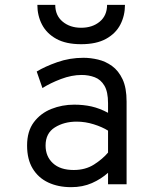

<svg xmlns="http://www.w3.org/2000/svg" viewBox="-20 -762 656 794"><path d="M274.2 12Q220.8 12 179.7 -7.2Q138.6 -26.4 115.3 -64.7Q92 -103 92 -160.2Q92 -219.2 119.9 -256.5Q147.9 -293.8 192.4 -311.5Q236.9 -329.2 287 -329.2Q324.5 -329.2 358.2 -321.8Q391.9 -314.2 426.8 -295.5V-335.2Q426.8 -382.4 411.8 -407.7Q396.8 -433 371.8 -442.5Q346.8 -452 317.5 -452Q276.5 -452 232.1 -435.2Q187.8 -418.4 155.5 -397.8L131.8 -466.2Q165.4 -486.8 216.8 -504.9Q268.1 -523 325.2 -523Q354.4 -523 385.4 -515.7Q416.5 -508.4 443.4 -489Q470.2 -469.6 486.9 -434.2Q503.5 -398.8 503.5 -342.2V0H426.8V-47.5Q398.6 -21.9 360.2 -4.9Q321.9 12 274.2 12ZM284.8 -59Q333.5 -59 369.1 -81.8Q404.6 -104.6 426.8 -131V-221.8Q403.1 -236.8 367.9 -247.9Q332.8 -259 296.8 -259Q245.2 -259 206.9 -235.1Q168.5 -211.2 168.5 -160.2Q168.5 -115.1 198.8 -87.1Q229.1 -59 284.8 -59ZM315.5 -579.2Q252.8 -579.2 212.8 -601.4Q172.9 -623.5 153.7 -660.4Q134.5 -697.4 134.5 -742H208.5Q208.5 -697.8 239.1 -672.5Q269.6 -647.2 315.5 -647.2Q362.2 -647.2 392.5 -672.5Q422.8 -697.8 422.8 -742H496.8Q496.8 -697.4 477.7 -660.4Q458.6 -623.5 418.6 -601.4Q378.6 -579.2 315.5 -579.2Z"/></svg>

Font: Overpass Mono Light
Style: Regular
Weight: 300
Monospace: yes
Designer: Delve Withrington, Dave Bailey
Foundry: Delve Fonts LLC
Version: Version 4.000